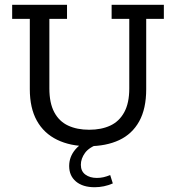

<svg xmlns="http://www.w3.org/2000/svg" viewBox="-20 -603 738 805"><path d="M349 10Q275 10 219.5 -17Q164 -44 134.5 -97Q105 -150 105 -229V-524H31V-583H261V-524H187V-232Q187 -171 207.5 -132.5Q228 -94 265.5 -76.5Q303 -59 354 -59Q405 -59 442.5 -76.5Q480 -94 501 -132.5Q522 -171 522 -232V-524H448V-583H667V-524H593V-229Q593 -147 563.5 -94Q534 -41 479.5 -15.5Q425 10 349 10ZM377 182Q327 182 298.5 158Q270 134 270 93Q270 54 296.5 23Q323 -8 374 -24L396 0Q354 14 336.5 38Q319 62 319 88Q319 115 338 129Q357 143 386 143Q401 143 414 140Q427 137 442 131L453 166Q435 174 415.5 178Q396 182 377 182Z"/></svg>

Font: Rokkitt SemiBold
Style: Regular
Weight: 400
Version: Version 3.103